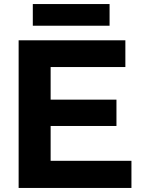

<svg xmlns="http://www.w3.org/2000/svg" viewBox="-20 -928 703 948"><path d="M72 0V-729H599V-597H230V-436H555V-306H230V-134H629V0ZM142 -801V-908H521V-801Z"/></svg>

Font: BDO Grotesk
Style: Bold
Weight: 700
Designer: Deni Anggara
Foundry: Lokal Container
Version: Version 2.000